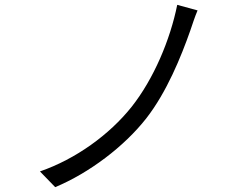

<svg xmlns="http://www.w3.org/2000/svg" viewBox="-20 -760 1040 793"><path d="M796 -717 712 -740C683 -596 615 -434 523 -318C432 -204 293 -103 145 -52L208 13C349 -46 493 -155 584 -271C669 -380 728 -526 766 -634C774 -657 785 -692 796 -717Z"/></svg>

Font: ChiuKong Gothic MN Normal
Style: Regular
Weight: 350
Designer: Ryoko NISHIZUKA 西塚涼子 (kana, bopomofo & ideographs); Paul D. Hunt (Latin, Greek & Cyrillic); Sandoll Communications 산돌커뮤니
Foundry: Adobe
Version: Version 1.300